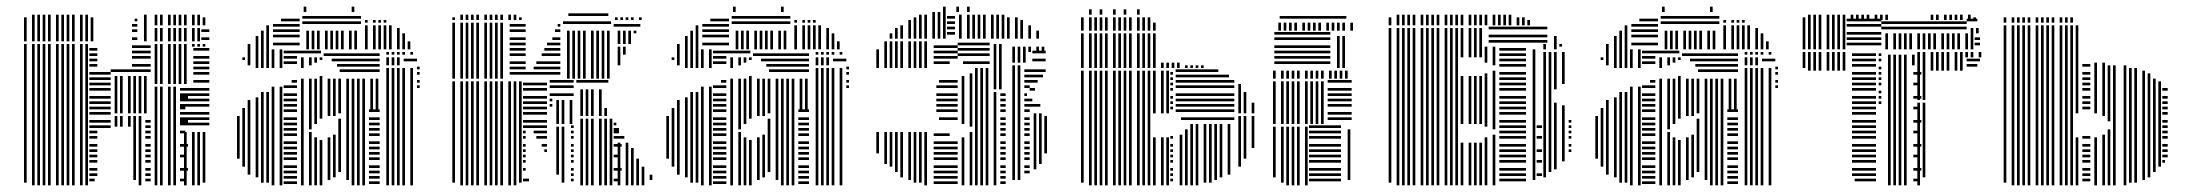

<svg xmlns="http://www.w3.org/2000/svg" viewBox="-20 -556 6587 576"><path d="M60 -8H52V-424H60ZM84 0H76V-424H84ZM100 0H92V-424H100ZM116 0H108V-424H116ZM132 0H124V-424H132ZM156 0H148V-424H156ZM172 0H164V-424H172ZM188 0H180V-424H188ZM204 0H196V-424H204ZM228 0H220V-424H228ZM244 0H236V-424H244ZM264 -12H248V-20H264ZM272 -28H248V-36H272ZM272 -44H248V-52H272ZM272 -68H248V-76H272ZM272 -84H248V-92H272ZM272 -100H248V-108H272ZM272 -116H248V-124H272ZM272 -140H248V-148H272ZM272 -156H248V-164H272ZM312 -172H248V-180H312ZM312 -188H248V-196H312ZM312 -212H248V-220H312ZM312 -228H248V-236H312ZM312 -244H248V-252H312ZM312 -260H248V-268H312ZM312 -284H248V-292H312ZM312 -300H248V-308H312ZM312 -316H248V-324H312ZM312 -332H248V-340H312ZM272 -356H248V-364H272ZM272 -372H248V-380H272ZM272 -388H248V-396H272ZM272 -404H248V-412H272ZM332 -176H324V-208H332ZM348 -176H340V-208H348ZM372 -176H364V-208H372ZM388 -16H380V-208H388ZM404 0H396V-208H404ZM432 -12H416V-20H432ZM432 -28H416V-36H432ZM432 -44H416V-52H432ZM432 -68H416V-76H432ZM432 -84H416V-92H432ZM432 -100H416V-108H432ZM432 -116H416V-124H432ZM432 -140H416V-148H432ZM432 -156H416V-164H432ZM432 -172H416V-180H432ZM432 -188H416V-196H432ZM332 -216H324V-328H332ZM348 -216H340V-328H348ZM372 -216H364V-328H372ZM388 -216H380V-328H388ZM404 -216H396V-328H404ZM420 -216H412V-328H420ZM432 -340H312V-348H432ZM432 -356H376V-364H432ZM432 -380H376V-388H432ZM432 -396H376V-404H432ZM432 -412H376V-420H432ZM452 0H444V-296H452ZM468 0H460V-296H468ZM492 0H484V-296H492ZM508 0H500V-296H508ZM536 -12H520V-20H536ZM544 -44H520V-52H544ZM536 -84H520V-92H536ZM544 -116H520V-124H544ZM536 -156H520V-164H536ZM544 -188H520V-196H544ZM536 -228H520V-236H536ZM544 -260H520V-268H544ZM540 0H532V-160H540ZM564 0H556V-160H564ZM580 0H572V-160H580ZM596 -8H588V-160H596ZM608 -180H520V-188H608ZM608 -196H520V-204H608ZM608 -212H520V-220H608ZM608 -236H520V-244H608ZM608 -252H520V-260H608ZM608 -268H520V-276H608ZM608 -284H520V-292H608ZM452 -304H444V-416H452ZM468 -304H460V-416H468ZM492 -304H484V-416H492ZM508 -304H500V-416H508ZM524 -304H516V-416H524ZM540 -304H532V-416H540ZM608 -308H560V-316H608ZM608 -332H560V-340H608ZM608 -348H560V-356H608ZM608 -364H560V-372H608ZM608 -380H560V-388H608ZM608 -404H560V-412H608ZM452 -416H444V-424H452ZM468 -416H460V-424H468ZM492 -416H484V-424H492ZM508 -416H500V-424H508ZM524 -416H516V-424H524ZM540 -416H532V-424H540ZM564 -416H556V-424H564ZM580 -416H572V-424H580ZM596 -416H588V-424H596ZM60 -432H52V-504H60ZM84 -432H76V-512H84ZM100 -432H92V-512H100ZM116 -432H108V-512H116ZM132 -432H124V-512H132ZM156 -432H148V-512H156ZM172 -432H164V-512H172ZM188 -432H180V-512H188ZM204 -432H196V-512H204ZM228 -432H220V-512H228ZM244 -432H236V-512H244ZM260 -432H252V-504H260ZM392 -436H376V-444H392ZM392 -460H376V-468H392ZM392 -476H376V-484H392ZM392 -492H384V-500H392ZM420 -432H412V-512H420ZM452 -432H444V-472H452ZM468 -432H460V-472H468ZM492 -432H484V-472H492ZM508 -432H500V-472H508ZM524 -432H516V-472H524ZM540 -432H532V-472H540ZM564 -432H556V-472H564ZM580 -432H572V-472H580ZM608 -436H584V-444H608ZM608 -460H584V-468H608ZM452 -480H444V-512H452ZM468 -480H460V-512H468ZM492 -480H484V-512H492ZM508 -480H500V-512H508ZM524 -480H516V-512H524ZM540 -480H532V-512H540ZM564 -480H556V-512H564ZM580 -480H572V-512H580ZM596 -480H588V-504H596Z M699 -80H691V-208H699ZM715 -56H707V-232H715ZM715 -376H707V-384H715ZM731 -32H723V-256H731ZM731 -360H723V-408H731ZM755 -24H747V-264H755ZM755 -352H747V-408H755ZM771 -8H763V-280H771ZM771 -352H763V-408H771ZM787 -8H779V-280H787ZM787 -352H779V-408H787ZM803 0H795V-296H803ZM803 -352H795V-408H803ZM827 0H819V-296H827ZM827 -352H819V-408H827ZM871 -4H831V-12H871ZM871 -20H831V-28H871ZM871 -36H831V-44H871ZM871 -52H831V-60H871ZM871 -76H831V-84H871ZM871 -92H831V-100H871ZM871 -108H831V-116H871ZM871 -124H831V-132H871ZM871 -148H831V-156H871ZM871 -164H831V-172H871ZM871 -180H831V-188H871ZM871 -196H831V-204H871ZM871 -220H831V-228H871ZM871 -236H831V-244H871ZM871 -252H831V-260H871ZM871 -268H831V-276H871ZM871 -292H831V-300H871ZM871 -308H855V-316H871ZM871 -364H831V-372H871ZM871 -380H831V-388H871ZM871 -396H831V-404H871ZM891 0H883V-320H891ZM891 -352H883V-384H891ZM915 0H907V-160H915ZM915 -168H907V-320H915ZM915 -360H907V-384H915ZM931 0H923V-144H931ZM931 -184H923V-320H931ZM931 -368H923V-384H931ZM947 0H939V-136H947ZM947 -200H939V-328H947ZM947 -376H939V-384H947ZM943 -396H871V-404H943ZM971 -16H963V-144H971ZM971 -208H963V-224H971ZM987 -24H979V-152H987ZM987 -208H979V-224H987ZM1003 -40H995V-200H1003ZM1003 -216H995V-224H1003ZM1027 -16H1019V-224H1027ZM1043 0H1035V-224H1043ZM1059 0H1051V-224H1059ZM1075 0H1067V-224H1075ZM1119 -4H1087V-12H1119ZM1119 -20H1087V-28H1119ZM1119 -36H1087V-44H1119ZM1119 -52H1087V-60H1119ZM1119 -76H1087V-84H1119ZM1119 -92H1087V-100H1119ZM1119 -108H1087V-116H1119ZM1119 -124H1087V-132H1119ZM1119 -148H1087V-156H1119ZM1119 -164H1087V-172H1119ZM1119 -180H1087V-188H1119ZM1119 -196H1087V-204H1119ZM1119 -220H1087V-228H1119ZM971 -224H963V-320H971ZM987 -224H979V-320H987ZM1003 -224H995V-320H1003ZM1027 -224H1019V-320H1027ZM1043 -224H1035V-320H1043ZM1059 -224H1051V-320H1059ZM1075 -224H1067V-320H1075ZM1099 -224H1091V-320H1099ZM1115 -224H1107V-320H1115ZM1119 -340H999V-348H1119ZM1119 -356H991V-364H1119ZM1119 -372H975V-380H1119ZM1119 -388H951V-396H1119ZM1147 0H1139V-352H1147ZM1163 0H1155V-352H1163ZM1179 0H1171V-352H1179ZM1195 0H1187V-352H1195ZM1219 0H1211V-352H1219ZM1239 -292H1231V-300H1239ZM1239 -308H1231V-316H1239ZM1239 -332H1231V-340H1239ZM1239 -348H1231V-356H1239ZM1147 -360H1139V-384H1147ZM1163 -360H1155V-384H1163ZM1179 -360H1171V-384H1179ZM1231 -372H1191V-380H1231ZM1147 -392H1139V-400H1147ZM1163 -392H1155V-400H1163ZM1179 -392H1171V-400H1179ZM1195 -392H1187V-400H1195ZM1219 -392H1211V-400H1219ZM731 -408H723V-424H731ZM755 -408H747V-448H755ZM771 -408H763V-464H771ZM787 -408H779V-480H787ZM879 -420H799V-428H879ZM879 -444H799V-452H879ZM879 -460H799V-468H879ZM879 -476H799V-484H879ZM879 -492H823V-500H879ZM907 -408H899V-464H907ZM923 -408H915V-464H923ZM939 -408H931V-464H939ZM963 -408H955V-464H963ZM979 -408H971V-464H979ZM995 -408H987V-464H995ZM1011 -408H1003V-464H1011ZM1035 -408H1027V-464H1035ZM1051 -408H1043V-464H1051ZM1063 -484H887V-492H1063ZM1063 -500H887V-508H1063ZM1083 -408H1075V-480H1083ZM1107 -408H1099V-480H1107ZM1123 -408H1115V-480H1123ZM1139 -408H1131V-480H1139ZM1155 -408H1147V-480H1155ZM1179 -408H1171V-472H1179ZM1195 -408H1187V-456H1195ZM1211 -408H1203V-432H1211ZM1083 -488H1075V-496H1083ZM1107 -488H1099V-496H1107ZM1123 -488H1115V-496H1123ZM1139 -488H1131V-496H1139ZM899 -520H891V-536H899ZM1043 -520H1035V-536H1043Z M1345 -8H1337V-312H1345ZM1369 0H1361V-312H1369ZM1385 0H1377V-312H1385ZM1401 0H1393V-312H1401ZM1417 0H1409V-312H1417ZM1441 0H1433V-312H1441ZM1457 0H1449V-312H1457ZM1473 0H1465V-312H1473ZM1489 0H1481V-312H1489ZM1513 0H1505V-312H1513ZM1529 0H1521V-312H1529ZM1545 -8H1537V-312H1545ZM1567 -12H1549V-20H1567ZM1557 -44H1549V-52H1557ZM1557 -68H1549V-76H1557ZM1557 -84H1549V-92H1557ZM1557 -100H1549V-108H1557ZM1621 -100H1613V-108H1621ZM1557 -116H1549V-124H1557ZM1621 -116H1605V-124H1621ZM1557 -140H1549V-148H1557ZM1621 -140H1589V-148H1621ZM1557 -156H1549V-164H1557ZM1621 -156H1581V-164H1621ZM1621 -172H1549V-180H1621ZM1621 -188H1549V-196H1621ZM1621 -212H1549V-220H1621ZM1621 -228H1549V-236H1621ZM1621 -244H1549V-252H1621ZM1621 -260H1549V-268H1621ZM1621 -284H1549V-292H1621ZM1621 -300H1549V-308H1621ZM1637 -236H1629V-244H1637ZM1637 -252H1629V-260H1637ZM1637 -268H1629V-276H1637ZM1637 -292H1629V-300H1637ZM1637 -308H1629V-316H1637ZM1657 -32H1649V-176H1657ZM1673 -8H1665V-176H1673ZM1701 -12H1693V-20H1701ZM1701 -28H1693V-36H1701ZM1701 -44H1693V-52H1701ZM1701 -68H1693V-76H1701ZM1701 -84H1693V-92H1701ZM1701 -100H1693V-108H1701ZM1701 -116H1693V-124H1701ZM1701 -140H1693V-148H1701ZM1701 -156H1693V-164H1701ZM1701 -172H1693V-180H1701ZM1657 -184H1649V-256H1657ZM1673 -184H1665V-256H1673ZM1697 -184H1689V-256H1697ZM1701 -268H1637V-276H1701ZM1701 -292H1637V-300H1701ZM1701 -308H1637V-316H1701ZM1729 0H1721V-200H1729ZM1745 0H1737V-200H1745ZM1761 0H1753V-200H1761ZM1785 0H1777V-200H1785ZM1801 0H1793V-200H1801ZM1817 0H1809V-200H1817ZM1837 -12H1821V-20H1837ZM1845 -44H1821V-52H1845ZM1837 -84H1821V-92H1837ZM1845 -116H1821V-124H1845ZM1837 -156H1821V-164H1837ZM1841 0H1833V-128H1841ZM1865 0H1857V-128H1865ZM1881 0H1873V-112H1881ZM1897 0H1889V-80H1897ZM1913 0H1905V-56H1913ZM1937 -16H1929V-32H1937ZM1853 -140H1821V-148H1853ZM1837 -164H1821V-172H1837ZM1829 -180H1821V-188H1829ZM1729 -208H1721V-264H1729ZM1745 -208H1737V-264H1745ZM1761 -208H1753V-264H1761ZM1785 -208H1777V-264H1785ZM1801 -208H1793V-232H1801ZM1729 -264H1721V-288H1729ZM1745 -264H1737V-288H1745ZM1761 -264H1753V-288H1761ZM1785 -264H1777V-288H1785ZM1805 -308H1709V-316H1805ZM1345 -320H1337V-488H1345ZM1369 -320H1361V-488H1369ZM1385 -320H1377V-488H1385ZM1401 -320H1393V-488H1401ZM1417 -320H1409V-488H1417ZM1441 -320H1433V-488H1441ZM1457 -320H1449V-488H1457ZM1473 -320H1465V-488H1473ZM1489 -320H1481V-488H1489ZM1661 -332H1509V-340H1661ZM1557 -348H1509V-356H1557ZM1661 -348H1581V-356H1661ZM1557 -364H1509V-372H1557ZM1661 -364H1589V-372H1661ZM1557 -388H1509V-396H1557ZM1661 -388H1605V-396H1661ZM1557 -404H1509V-412H1557ZM1661 -404H1613V-412H1661ZM1557 -420H1509V-428H1557ZM1661 -420H1621V-428H1661ZM1557 -436H1509V-444H1557ZM1661 -436H1637V-444H1661ZM1557 -460H1509V-468H1557ZM1661 -460H1645V-468H1661ZM1557 -476H1509V-484H1557ZM1661 -476H1653V-484H1661ZM1689 -320H1681V-464H1689ZM1705 -320H1697V-464H1705ZM1721 -320H1713V-464H1721ZM1737 -320H1729V-464H1737ZM1761 -320H1753V-464H1761ZM1777 -320H1769V-464H1777ZM1793 -320H1785V-464H1793ZM1809 -320H1801V-464H1809ZM1813 -484H1669V-492H1813ZM1841 -360H1833V-416H1841ZM1857 -392H1849V-416H1857ZM1841 -424H1833V-464H1841ZM1857 -424H1849V-464H1857ZM1873 -424H1865V-464H1873ZM1889 -456H1881V-464H1889ZM1901 -476H1821V-484H1901ZM1345 -496H1337V-504H1345ZM1369 -496H1361V-512H1369ZM1385 -496H1377V-512H1385ZM1401 -496H1393V-512H1401ZM1417 -496H1409V-512H1417ZM1441 -496H1433V-512H1441ZM1457 -496H1449V-512H1457ZM1473 -496H1465V-512H1473ZM1489 -496H1481V-512H1489ZM1513 -496H1505V-512H1513ZM1529 -496H1521V-512H1529ZM1545 -496H1537V-504H1545ZM1805 -508H1685V-516H1805ZM1833 -496H1825V-504H1833ZM1849 -496H1841V-504H1849ZM1865 -496H1857V-504H1865ZM1881 -496H1873V-504H1881ZM1905 -496H1897V-504H1905Z M1987 -80H1979V-208H1987ZM2003 -56H1995V-232H2003ZM2003 -376H1995V-384H2003ZM2019 -32H2011V-256H2019ZM2019 -360H2011V-408H2019ZM2043 -24H2035V-264H2043ZM2043 -352H2035V-408H2043ZM2059 -8H2051V-280H2059ZM2059 -352H2051V-408H2059ZM2075 -8H2067V-280H2075ZM2075 -352H2067V-408H2075ZM2091 0H2083V-296H2091ZM2091 -352H2083V-408H2091ZM2115 0H2107V-296H2115ZM2115 -352H2107V-408H2115ZM2159 -4H2119V-12H2159ZM2159 -20H2119V-28H2159ZM2159 -36H2119V-44H2159ZM2159 -52H2119V-60H2159ZM2159 -76H2119V-84H2159ZM2159 -92H2119V-100H2159ZM2159 -108H2119V-116H2159ZM2159 -124H2119V-132H2159ZM2159 -148H2119V-156H2159ZM2159 -164H2119V-172H2159ZM2159 -180H2119V-188H2159ZM2159 -196H2119V-204H2159ZM2159 -220H2119V-228H2159ZM2159 -236H2119V-244H2159ZM2159 -252H2119V-260H2159ZM2159 -268H2119V-276H2159ZM2159 -292H2119V-300H2159ZM2159 -308H2143V-316H2159ZM2159 -364H2119V-372H2159ZM2159 -380H2119V-388H2159ZM2159 -396H2119V-404H2159ZM2179 0H2171V-320H2179ZM2179 -352H2171V-384H2179ZM2203 0H2195V-160H2203ZM2203 -168H2195V-320H2203ZM2203 -360H2195V-384H2203ZM2219 0H2211V-144H2219ZM2219 -184H2211V-320H2219ZM2219 -368H2211V-384H2219ZM2235 0H2227V-136H2235ZM2235 -200H2227V-328H2235ZM2235 -376H2227V-384H2235ZM2231 -396H2159V-404H2231ZM2259 -16H2251V-144H2259ZM2259 -208H2251V-224H2259ZM2275 -24H2267V-152H2275ZM2275 -208H2267V-224H2275ZM2291 -40H2283V-200H2291ZM2291 -216H2283V-224H2291ZM2315 -16H2307V-224H2315ZM2331 0H2323V-224H2331ZM2347 0H2339V-224H2347ZM2363 0H2355V-224H2363ZM2407 -4H2375V-12H2407ZM2407 -20H2375V-28H2407ZM2407 -36H2375V-44H2407ZM2407 -52H2375V-60H2407ZM2407 -76H2375V-84H2407ZM2407 -92H2375V-100H2407ZM2407 -108H2375V-116H2407ZM2407 -124H2375V-132H2407ZM2407 -148H2375V-156H2407ZM2407 -164H2375V-172H2407ZM2407 -180H2375V-188H2407ZM2407 -196H2375V-204H2407ZM2407 -220H2375V-228H2407ZM2259 -224H2251V-320H2259ZM2275 -224H2267V-320H2275ZM2291 -224H2283V-320H2291ZM2315 -224H2307V-320H2315ZM2331 -224H2323V-320H2331ZM2347 -224H2339V-320H2347ZM2363 -224H2355V-320H2363ZM2387 -224H2379V-320H2387ZM2403 -224H2395V-320H2403ZM2407 -340H2287V-348H2407ZM2407 -356H2279V-364H2407ZM2407 -372H2263V-380H2407ZM2407 -388H2239V-396H2407ZM2435 0H2427V-352H2435ZM2451 0H2443V-352H2451ZM2467 0H2459V-352H2467ZM2483 0H2475V-352H2483ZM2507 0H2499V-352H2507ZM2527 -292H2519V-300H2527ZM2527 -308H2519V-316H2527ZM2527 -332H2519V-340H2527ZM2527 -348H2519V-356H2527ZM2435 -360H2427V-384H2435ZM2451 -360H2443V-384H2451ZM2467 -360H2459V-384H2467ZM2519 -372H2479V-380H2519ZM2435 -392H2427V-400H2435ZM2451 -392H2443V-400H2451ZM2467 -392H2459V-400H2467ZM2483 -392H2475V-400H2483ZM2507 -392H2499V-400H2507ZM2019 -408H2011V-424H2019ZM2043 -408H2035V-448H2043ZM2059 -408H2051V-464H2059ZM2075 -408H2067V-480H2075ZM2167 -420H2087V-428H2167ZM2167 -444H2087V-452H2167ZM2167 -460H2087V-468H2167ZM2167 -476H2087V-484H2167ZM2167 -492H2111V-500H2167ZM2195 -408H2187V-464H2195ZM2211 -408H2203V-464H2211ZM2227 -408H2219V-464H2227ZM2251 -408H2243V-464H2251ZM2267 -408H2259V-464H2267ZM2283 -408H2275V-464H2283ZM2299 -408H2291V-464H2299ZM2323 -408H2315V-464H2323ZM2339 -408H2331V-464H2339ZM2351 -484H2175V-492H2351ZM2351 -500H2175V-508H2351ZM2371 -408H2363V-480H2371ZM2395 -408H2387V-480H2395ZM2411 -408H2403V-480H2411ZM2427 -408H2419V-480H2427ZM2443 -408H2435V-480H2443ZM2467 -408H2459V-472H2467ZM2483 -408H2475V-456H2483ZM2499 -408H2491V-432H2499ZM2371 -488H2363V-496H2371ZM2395 -488H2387V-496H2395ZM2411 -488H2403V-496H2411ZM2427 -488H2419V-496H2427ZM2187 -520H2179V-536H2187ZM2331 -520H2323V-536H2331Z M2617 -96H2609V-160H2617ZM2617 -352H2609V-408H2617ZM2641 -64H2633V-160H2641ZM2641 -352H2633V-432H2641ZM2657 -56H2649V-160H2657ZM2657 -352H2649V-432H2657ZM2673 -40H2665V-160H2673ZM2673 -352H2665V-432H2673ZM2689 -24H2681V-160H2689ZM2689 -352H2681V-432H2689ZM2713 -16H2705V-160H2713ZM2713 -352H2705V-432H2713ZM2729 -8H2721V-160H2729ZM2729 -352H2721V-432H2729ZM2745 -8H2737V-160H2745ZM2745 -352H2737V-432H2745ZM2761 0H2753V-160H2761ZM2761 -352H2753V-432H2761ZM2853 -4H2781V-12H2853ZM2853 -20H2781V-28H2853ZM2853 -36H2781V-44H2853ZM2853 -52H2781V-60H2853ZM2853 -76H2781V-84H2853ZM2853 -92H2781V-100H2853ZM2853 -108H2781V-116H2853ZM2853 -124H2781V-132H2853ZM2829 -148H2781V-156H2829ZM2853 -196H2797V-204H2853ZM2853 -220H2789V-228H2853ZM2853 -236H2789V-244H2853ZM2853 -252H2789V-260H2853ZM2853 -268H2789V-276H2853ZM2853 -292H2789V-300H2853ZM2853 -308H2797V-316H2853ZM2829 -364H2781V-372H2829ZM2853 -380H2781V-388H2853ZM2853 -396H2781V-404H2853ZM2853 -412H2781V-420H2853ZM2873 0H2865V-144H2873ZM2873 -184H2865V-328H2873ZM2897 0H2889V-160H2897ZM2897 -176H2889V-336H2897ZM2913 0H2905V-352H2913ZM2929 0H2921V-352H2929ZM2945 0H2937V-352H2945ZM2949 -364H2869V-372H2949ZM2949 -388H2853V-396H2949ZM2949 -404H2853V-412H2949ZM2949 -420H2853V-428H2949ZM2969 0H2961V-280H2969ZM2997 -4H2981V-12H2997ZM2997 -20H2981V-28H2997ZM2997 -36H2981V-44H2997ZM2997 -52H2981V-60H2997ZM2997 -76H2981V-84H2997ZM2997 -92H2981V-100H2997ZM2997 -108H2981V-116H2997ZM2997 -124H2981V-132H2997ZM2997 -148H2981V-156H2997ZM2997 -164H2981V-172H2997ZM2997 -180H2981V-188H2997ZM2997 -196H2981V-204H2997ZM2997 -220H2981V-228H2997ZM2997 -236H2981V-244H2997ZM2997 -252H2981V-260H2997ZM2997 -268H2981V-276H2997ZM2969 -288H2961V-424H2969ZM2985 -288H2977V-424H2985ZM3025 -16H3017V-360H3025ZM3041 -16H3033V-360H3041ZM3069 -36H3053V-44H3069ZM3069 -52H3053V-60H3069ZM3069 -76H3053V-84H3069ZM3069 -92H3053V-100H3069ZM3069 -108H3053V-116H3069ZM3069 -124H3053V-132H3069ZM3069 -148H3053V-156H3069ZM3069 -164H3053V-172H3069ZM3069 -180H3053V-188H3069ZM3069 -196H3053V-204H3069ZM3069 -220H3053V-228H3069ZM3069 -236H3053V-244H3069ZM3069 -252H3053V-260H3069ZM3061 -268H3053V-276H3061ZM3069 -292H3053V-300H3069ZM3069 -308H3053V-316H3069ZM3069 -324H3053V-332H3069ZM3069 -340H3053V-348H3069ZM3089 -48H3081V-216H3089ZM3105 -64H3097V-216H3105ZM3121 -96H3113V-208H3121ZM3101 -236H3069V-244H3101ZM3077 -252H3069V-260H3077ZM3085 -284H3069V-292H3085ZM3093 -308H3069V-316H3093ZM3109 -324H3069V-332H3109ZM3117 -340H3069V-348H3117ZM3025 -368H3017V-400H3025ZM3041 -368H3033V-400H3041ZM3057 -368H3049V-400H3057ZM3117 -372H3077V-380H3117ZM3117 -396H3077V-404H3117ZM3025 -400H3017V-416H3025ZM3041 -400H3033V-416H3041ZM3057 -400H3049V-416H3057ZM3073 -400H3065V-416H3073ZM3097 -400H3089V-416H3097ZM3113 -400H3105V-416H3113ZM2657 -440H2649V-456H2657ZM2673 -440H2665V-472H2673ZM2689 -440H2681V-480H2689ZM2713 -440H2705V-496H2713ZM2729 -440H2721V-504H2729ZM2745 -440H2737V-512H2745ZM2761 -440H2753V-512H2761ZM2785 -440H2777V-520H2785ZM2801 -440H2793V-520H2801ZM2817 -440H2809V-520H2817ZM2845 -452H2821V-460H2845ZM2845 -468H2821V-476H2845ZM2845 -484H2821V-492H2845ZM2845 -500H2821V-508H2845ZM2865 -440H2857V-512H2865ZM2889 -440H2881V-512H2889ZM2905 -440H2897V-512H2905ZM2921 -440H2913V-512H2921ZM2937 -440H2929V-512H2937ZM2961 -440H2953V-512H2961ZM2977 -440H2969V-512H2977ZM2993 -440H2985V-512H2993ZM3009 -440H3001V-504H3009ZM3033 -440H3025V-504H3033ZM3049 -440H3041V-496H3049ZM3073 -440H3065V-480H3073ZM3097 -440H3089V-464H3097ZM2817 -520H2809V-536H2817ZM2857 -520H2849V-536H2857ZM2889 -520H2881V-536H2889Z M3231 -8H3223V-344H3231ZM3255 0H3247V-344H3255ZM3271 0H3263V-344H3271ZM3287 0H3279V-344H3287ZM3303 0H3295V-344H3303ZM3327 0H3319V-344H3327ZM3343 0H3335V-344H3343ZM3359 0H3351V-344H3359ZM3375 0H3367V-344H3375ZM3399 0H3391V-344H3399ZM3415 0H3407V-344H3415ZM3431 0H3423V-344H3431ZM3447 0H3439V-144H3447ZM3447 -216H3439V-344H3447ZM3471 0H3463V-144H3471ZM3471 -216H3463V-344H3471ZM3487 0H3479V-144H3487ZM3487 -216H3479V-344H3487ZM3499 -12H3491V-20H3499ZM3499 -28H3491V-36H3499ZM3499 -44H3491V-52H3499ZM3499 -68H3491V-76H3499ZM3499 -84H3491V-92H3499ZM3499 -100H3491V-108H3499ZM3499 -116H3491V-124H3499ZM3499 -140H3491V-148H3499ZM3499 -228H3491V-236H3499ZM3499 -244H3491V-252H3499ZM3499 -260H3491V-268H3499ZM3499 -284H3491V-292H3499ZM3499 -300H3491V-308H3499ZM3499 -316H3491V-324H3499ZM3499 -332H3491V-340H3499ZM3527 0H3519V-152H3527ZM3543 0H3535V-168H3543ZM3559 0H3551V-184H3559ZM3575 0H3567V-184H3575ZM3599 -8H3591V-184H3599ZM3615 -8H3607V-184H3615ZM3631 -16H3623V-184H3631ZM3647 -24H3639V-184H3647ZM3671 -32H3663V-184H3671ZM3683 -196H3523V-204H3683ZM3683 -220H3507V-228H3683ZM3683 -236H3507V-244H3683ZM3683 -252H3507V-260H3683ZM3683 -268H3507V-276H3683ZM3683 -292H3507V-300H3683ZM3683 -308H3507V-316H3683ZM3667 -324H3507V-332H3667ZM3635 -340H3507V-348H3635ZM3703 -56H3695V-208H3703ZM3719 -80H3711V-208H3719ZM3743 -112H3735V-208H3743ZM3703 -216H3695V-304H3703ZM3719 -216H3711V-280H3719ZM3743 -216H3735V-248H3743ZM3807 -24H3799V-176H3807ZM3831 -8H3823V-176H3831ZM3847 0H3839V-176H3847ZM3863 0H3855V-176H3863ZM3879 0H3871V-176H3879ZM3903 0H3895V-176H3903ZM4003 -12H3907V-20H4003ZM4003 -28H3907V-36H4003ZM4003 -44H3907V-52H4003ZM4003 -68H3907V-76H4003ZM4003 -84H3907V-92H4003ZM4003 -100H3907V-108H4003ZM4003 -116H3907V-124H4003ZM4003 -140H3907V-148H4003ZM4003 -156H3907V-164H4003ZM4003 -172H3907V-180H4003ZM4031 -16H4023V-168H4031ZM3807 -184H3799V-312H3807ZM3831 -184H3823V-312H3831ZM3847 -184H3839V-312H3847ZM3863 -184H3855V-312H3863ZM3879 -184H3871V-312H3879ZM3903 -184H3895V-312H3903ZM3919 -184H3911V-312H3919ZM3935 -184H3927V-312H3935ZM3951 -184H3943V-312H3951ZM4035 -196H3963V-204H4035ZM4035 -212H3963V-220H4035ZM4035 -236H3963V-244H4035ZM4035 -252H3963V-260H4035ZM4035 -268H3963V-276H4035ZM4035 -284H3963V-292H4035ZM4035 -308H3963V-316H4035ZM3807 -320H3799V-344H3807ZM3831 -320H3823V-344H3831ZM3847 -320H3839V-344H3847ZM3863 -320H3855V-344H3863ZM3879 -320H3871V-344H3879ZM3903 -320H3895V-344H3903ZM3919 -320H3911V-344H3919ZM3935 -320H3927V-344H3935ZM3951 -320H3943V-344H3951ZM3975 -320H3967V-344H3975ZM3991 -320H3983V-344H3991ZM4007 -320H3999V-344H4007ZM4023 -320H4015V-344H4023ZM3231 -352H3223V-456H3231ZM3255 -352H3247V-456H3255ZM3271 -352H3263V-456H3271ZM3287 -352H3279V-456H3287ZM3303 -352H3295V-456H3303ZM3327 -352H3319V-456H3327ZM3343 -352H3335V-456H3343ZM3359 -352H3351V-456H3359ZM3375 -352H3367V-456H3375ZM3399 -352H3391V-456H3399ZM3415 -352H3407V-456H3415ZM3431 -352H3423V-456H3431ZM3447 -352H3439V-456H3447ZM3471 -352H3463V-368H3471ZM3487 -352H3479V-368H3487ZM3503 -352H3495V-368H3503ZM3519 -352H3511V-368H3519ZM3543 -352H3535V-360H3543ZM3559 -352H3551V-360H3559ZM3575 -352H3567V-360H3575ZM3591 -352H3583V-360H3591ZM3971 -364H3803V-372H3971ZM3971 -380H3803V-388H3971ZM3971 -396H3803V-404H3971ZM3971 -412H3803V-420H3971ZM3971 -436H3803V-444H3971ZM3971 -452H3803V-460H3971ZM3999 -352H3991V-448H3999ZM4015 -352H4007V-448H4015ZM3231 -464H3223V-504H3231ZM3255 -464H3247V-504H3255ZM3271 -464H3263V-504H3271ZM3287 -464H3279V-504H3287ZM3303 -464H3295V-504H3303ZM3327 -464H3319V-504H3327ZM3343 -464H3335V-504H3343ZM3359 -464H3351V-504H3359ZM3375 -464H3367V-504H3375ZM3399 -464H3391V-504H3399ZM3415 -464H3407V-504H3415ZM3431 -464H3423V-504H3431ZM3447 -464H3439V-488H3447ZM3823 -464H3815V-488H3823ZM3839 -464H3831V-488H3839ZM3855 -464H3847V-488H3855ZM3871 -464H3863V-488H3871ZM3895 -464H3887V-488H3895ZM3911 -464H3903V-488H3911ZM3927 -464H3919V-488H3927ZM3943 -464H3935V-488H3943ZM3967 -464H3959V-488H3967ZM3983 -464H3975V-488H3983ZM3999 -464H3991V-488H3999ZM4015 -464H4007V-488H4015ZM4039 -464H4031V-488H4039ZM4019 -500H3819V-508H4019ZM3255 -512H3247V-528H3255ZM3287 -512H3279V-528H3287ZM3327 -512H3319V-528H3327ZM3359 -512H3351V-528H3359ZM3399 -512H3391V-528H3399Z M4154 -8H4146V-416H4154ZM4178 0H4170V-416H4178ZM4194 0H4186V-416H4194ZM4210 0H4202V-416H4210ZM4226 0H4218V-416H4226ZM4250 0H4242V-416H4250ZM4266 0H4258V-416H4266ZM4282 0H4274V-416H4282ZM4298 0H4290V-416H4298ZM4322 0H4314V-416H4322ZM4338 0H4330V-416H4338ZM4354 0H4346V-416H4354ZM4370 0H4362V-128H4370ZM4370 -184H4362V-328H4370ZM4370 -384H4362V-416H4370ZM4394 0H4386V-128H4394ZM4394 -184H4386V-328H4394ZM4394 -384H4386V-416H4394ZM4410 0H4402V-128H4410ZM4410 -184H4402V-328H4410ZM4410 -384H4402V-416H4410ZM4426 0H4418V-128H4426ZM4426 -184H4418V-328H4426ZM4426 -384H4418V-416H4426ZM4442 0H4434V-144H4442ZM4442 -176H4434V-336H4442ZM4442 -368H4434V-416H4442ZM4466 0H4458V-152H4466ZM4466 -168H4458V-344H4466ZM4466 -360H4458V-416H4466ZM4558 -12H4478V-20H4558ZM4558 -28H4478V-36H4558ZM4558 -44H4478V-52H4558ZM4558 -68H4478V-76H4558ZM4558 -84H4478V-92H4558ZM4558 -100H4478V-108H4558ZM4558 -116H4478V-124H4558ZM4558 -140H4478V-148H4558ZM4558 -156H4478V-164H4558ZM4558 -172H4478V-180H4558ZM4558 -188H4478V-196H4558ZM4558 -212H4478V-220H4558ZM4558 -228H4478V-236H4558ZM4558 -244H4478V-252H4558ZM4558 -260H4478V-268H4558ZM4558 -284H4478V-292H4558ZM4558 -300H4478V-308H4558ZM4558 -316H4478V-324H4558ZM4558 -332H4478V-340H4558ZM4558 -356H4478V-364H4558ZM4558 -372H4478V-380H4558ZM4558 -388H4478V-396H4558ZM4558 -404H4478V-412H4558ZM4586 -16H4578V-408H4586ZM4606 -28H4590V-36H4606ZM4606 -68H4590V-76H4606ZM4606 -100H4590V-108H4606ZM4606 -140H4590V-148H4606ZM4606 -172H4590V-180H4606ZM4618 -24H4610V-392H4618ZM4634 -40H4626V-392H4634ZM4650 -48H4642V-248H4650ZM4650 -288H4642V-392H4650ZM4674 -72H4666V-240H4674ZM4674 -304H4666V-392H4674ZM4694 -100H4686V-108H4694ZM4694 -116H4686V-124H4694ZM4694 -140H4686V-148H4694ZM4694 -156H4686V-164H4694ZM4694 -172H4686V-180H4694ZM4694 -188H4686V-196H4694ZM4618 -392H4610V-400H4618ZM4634 -392H4626V-400H4634ZM4650 -392H4642V-400H4650ZM4674 -392H4666V-400H4674ZM4618 -408H4610V-424H4618ZM4650 -408H4642V-432H4650ZM4154 -416H4146V-472H4154ZM4178 -416H4170V-472H4178ZM4194 -416H4186V-472H4194ZM4210 -416H4202V-472H4210ZM4226 -416H4218V-472H4226ZM4250 -416H4242V-472H4250ZM4266 -416H4258V-472H4266ZM4282 -416H4274V-472H4282ZM4298 -416H4290V-472H4298ZM4322 -416H4314V-472H4322ZM4338 -416H4330V-472H4338ZM4354 -416H4346V-472H4354ZM4370 -416H4362V-472H4370ZM4394 -416H4386V-472H4394ZM4410 -416H4402V-472H4410ZM4426 -416H4418V-472H4426ZM4622 -428H4446V-436H4622ZM4622 -444H4446V-452H4622ZM4622 -468H4446V-476H4622ZM4650 -416H4642V-448H4650ZM4666 -416H4658V-424H4666ZM4154 -480H4146V-504H4154ZM4178 -480H4170V-512H4178ZM4194 -480H4186V-512H4194ZM4210 -480H4202V-512H4210ZM4226 -480H4218V-512H4226ZM4250 -480H4242V-512H4250ZM4266 -480H4258V-512H4266ZM4282 -480H4274V-512H4282ZM4298 -480H4290V-512H4298ZM4322 -480H4314V-512H4322ZM4338 -480H4330V-512H4338ZM4354 -480H4346V-512H4354ZM4370 -480H4362V-512H4370ZM4394 -480H4386V-512H4394ZM4410 -480H4402V-512H4410ZM4426 -480H4418V-512H4426ZM4442 -480H4434V-512H4442ZM4466 -480H4458V-512H4466ZM4482 -480H4474V-512H4482ZM4498 -480H4490V-512H4498ZM4514 -480H4506V-512H4514ZM4538 -480H4530V-504H4538ZM4554 -480H4546V-504H4554ZM4570 -480H4562V-496H4570Z M4774 -80H4766V-208H4774ZM4790 -56H4782V-232H4790ZM4790 -376H4782V-384H4790ZM4806 -32H4798V-256H4806ZM4806 -360H4798V-408H4806ZM4830 -24H4822V-264H4830ZM4830 -352H4822V-408H4830ZM4846 -8H4838V-280H4846ZM4846 -352H4838V-408H4846ZM4862 -8H4854V-280H4862ZM4862 -352H4854V-408H4862ZM4878 0H4870V-296H4878ZM4878 -352H4870V-408H4878ZM4902 0H4894V-296H4902ZM4902 -352H4894V-408H4902ZM4946 -4H4906V-12H4946ZM4946 -20H4906V-28H4946ZM4946 -36H4906V-44H4946ZM4946 -52H4906V-60H4946ZM4946 -76H4906V-84H4946ZM4946 -92H4906V-100H4946ZM4946 -108H4906V-116H4946ZM4946 -124H4906V-132H4946ZM4946 -148H4906V-156H4946ZM4946 -164H4906V-172H4946ZM4946 -180H4906V-188H4946ZM4946 -196H4906V-204H4946ZM4946 -220H4906V-228H4946ZM4946 -236H4906V-244H4946ZM4946 -252H4906V-260H4946ZM4946 -268H4906V-276H4946ZM4946 -292H4906V-300H4946ZM4946 -308H4930V-316H4946ZM4946 -364H4906V-372H4946ZM4946 -380H4906V-388H4946ZM4946 -396H4906V-404H4946ZM4966 0H4958V-320H4966ZM4966 -352H4958V-384H4966ZM4990 0H4982V-160H4990ZM4990 -168H4982V-320H4990ZM4990 -360H4982V-384H4990ZM5006 0H4998V-144H5006ZM5006 -184H4998V-320H5006ZM5006 -368H4998V-384H5006ZM5022 0H5014V-136H5022ZM5022 -200H5014V-328H5022ZM5022 -376H5014V-384H5022ZM5018 -396H4946V-404H5018ZM5046 -16H5038V-144H5046ZM5046 -208H5038V-224H5046ZM5062 -24H5054V-152H5062ZM5062 -208H5054V-224H5062ZM5078 -40H5070V-200H5078ZM5078 -216H5070V-224H5078ZM5102 -16H5094V-224H5102ZM5118 0H5110V-224H5118ZM5134 0H5126V-224H5134ZM5150 0H5142V-224H5150ZM5194 -4H5162V-12H5194ZM5194 -20H5162V-28H5194ZM5194 -36H5162V-44H5194ZM5194 -52H5162V-60H5194ZM5194 -76H5162V-84H5194ZM5194 -92H5162V-100H5194ZM5194 -108H5162V-116H5194ZM5194 -124H5162V-132H5194ZM5194 -148H5162V-156H5194ZM5194 -164H5162V-172H5194ZM5194 -180H5162V-188H5194ZM5194 -196H5162V-204H5194ZM5194 -220H5162V-228H5194ZM5046 -224H5038V-320H5046ZM5062 -224H5054V-320H5062ZM5078 -224H5070V-320H5078ZM5102 -224H5094V-320H5102ZM5118 -224H5110V-320H5118ZM5134 -224H5126V-320H5134ZM5150 -224H5142V-320H5150ZM5174 -224H5166V-320H5174ZM5190 -224H5182V-320H5190ZM5194 -340H5074V-348H5194ZM5194 -356H5066V-364H5194ZM5194 -372H5050V-380H5194ZM5194 -388H5026V-396H5194ZM5222 0H5214V-352H5222ZM5238 0H5230V-352H5238ZM5254 0H5246V-352H5254ZM5270 0H5262V-352H5270ZM5294 0H5286V-352H5294ZM5314 -292H5306V-300H5314ZM5314 -308H5306V-316H5314ZM5314 -332H5306V-340H5314ZM5314 -348H5306V-356H5314ZM5222 -360H5214V-384H5222ZM5238 -360H5230V-384H5238ZM5254 -360H5246V-384H5254ZM5306 -372H5266V-380H5306ZM5222 -392H5214V-400H5222ZM5238 -392H5230V-400H5238ZM5254 -392H5246V-400H5254ZM5270 -392H5262V-400H5270ZM5294 -392H5286V-400H5294ZM4806 -408H4798V-424H4806ZM4830 -408H4822V-448H4830ZM4846 -408H4838V-464H4846ZM4862 -408H4854V-480H4862ZM4954 -420H4874V-428H4954ZM4954 -444H4874V-452H4954ZM4954 -460H4874V-468H4954ZM4954 -476H4874V-484H4954ZM4954 -492H4898V-500H4954ZM4982 -408H4974V-464H4982ZM4998 -408H4990V-464H4998ZM5014 -408H5006V-464H5014ZM5038 -408H5030V-464H5038ZM5054 -408H5046V-464H5054ZM5070 -408H5062V-464H5070ZM5086 -408H5078V-464H5086ZM5110 -408H5102V-464H5110ZM5126 -408H5118V-464H5126ZM5138 -484H4962V-492H5138ZM5138 -500H4962V-508H5138ZM5158 -408H5150V-480H5158ZM5182 -408H5174V-480H5182ZM5198 -408H5190V-480H5198ZM5214 -408H5206V-480H5214ZM5230 -408H5222V-480H5230ZM5254 -408H5246V-472H5254ZM5270 -408H5262V-456H5270ZM5286 -408H5278V-432H5286ZM5158 -488H5150V-496H5158ZM5182 -488H5174V-496H5182ZM5198 -488H5190V-496H5198ZM5214 -488H5206V-496H5214ZM4974 -520H4966V-536H4974ZM5118 -520H5110V-536H5118Z M5396 -352H5388V-400H5396ZM5412 -344H5404V-400H5412ZM5428 -344H5420V-400H5428ZM5444 -344H5436V-400H5444ZM5468 -344H5460V-400H5468ZM5484 -344H5476V-400H5484ZM5500 -344H5492V-400H5500ZM5516 -344H5508V-400H5516ZM5608 -12H5544V-20H5608ZM5608 -28H5536V-36H5608ZM5608 -44H5536V-52H5608ZM5608 -68H5536V-76H5608ZM5608 -84H5536V-92H5608ZM5608 -100H5536V-108H5608ZM5608 -116H5536V-124H5608ZM5608 -140H5536V-148H5608ZM5608 -156H5536V-164H5608ZM5608 -172H5536V-180H5608ZM5608 -188H5536V-196H5608ZM5608 -212H5536V-220H5608ZM5608 -228H5536V-236H5608ZM5608 -244H5536V-252H5608ZM5608 -260H5536V-268H5608ZM5608 -284H5536V-292H5608ZM5608 -300H5536V-308H5608ZM5608 -316H5536V-324H5608ZM5608 -332H5536V-340H5608ZM5608 -356H5536V-364H5608ZM5608 -372H5536V-380H5608ZM5608 -388H5536V-396H5608ZM5624 -244H5616V-252H5624ZM5624 -260H5616V-268H5624ZM5624 -276H5616V-284H5624ZM5624 -300H5616V-308H5624ZM5624 -316H5616V-324H5624ZM5624 -332H5616V-340H5624ZM5624 -348H5616V-356H5624ZM5624 -372H5616V-380H5624ZM5624 -388H5616V-396H5624ZM5652 0H5644V-360H5652ZM5668 0H5660V-360H5668ZM5684 0H5676V-360H5684ZM5700 0H5692V-360H5700ZM5736 -12H5720V-20H5736ZM5744 -44H5720V-52H5744ZM5736 -84H5720V-92H5736ZM5744 -116H5720V-124H5744ZM5736 -156H5720V-164H5736ZM5744 -188H5720V-196H5744ZM5736 -228H5720V-236H5736ZM5744 -260H5720V-268H5744ZM5736 -300H5720V-308H5736ZM5744 -332H5720V-340H5744ZM5652 -360H5644V-392H5652ZM5668 -360H5660V-392H5668ZM5684 -360H5676V-392H5684ZM5700 -360H5692V-392H5700ZM5724 -360H5716V-392H5724ZM5740 0H5732V-248H5740ZM5756 -24H5748V-248H5756ZM5740 -256H5732V-384H5740ZM5756 -256H5748V-384H5756ZM5780 -344H5772V-384H5780ZM5796 -344H5788V-384H5796ZM5812 -344H5804V-384H5812ZM5828 -344H5820V-384H5828ZM5852 -344H5844V-384H5852ZM5868 -344H5860V-384H5868ZM5912 -356H5880V-364H5912ZM5920 -372H5880V-380H5920ZM5740 -384H5732V-400H5740ZM5756 -384H5748V-400H5756ZM5780 -384H5772V-400H5780ZM5796 -384H5788V-400H5796ZM5812 -384H5804V-400H5812ZM5828 -384H5820V-400H5828ZM5852 -384H5844V-400H5852ZM5868 -384H5860V-400H5868ZM5884 -384H5876V-400H5884ZM5900 -384H5892V-400H5900ZM5924 -384H5916V-400H5924ZM5396 -408H5388V-496H5396ZM5412 -408H5404V-496H5412ZM5428 -408H5420V-496H5428ZM5444 -408H5436V-496H5444ZM5468 -408H5460V-496H5468ZM5484 -408H5476V-496H5484ZM5500 -408H5492V-496H5500ZM5516 -408H5508V-496H5516ZM5624 -420H5520V-428H5624ZM5624 -436H5520V-444H5624ZM5624 -452H5520V-460H5624ZM5624 -476H5520V-484H5624ZM5624 -492H5520V-500H5624ZM5644 -408H5636V-456H5644ZM5668 -408H5660V-456H5668ZM5684 -408H5676V-456H5684ZM5700 -408H5692V-456H5700ZM5716 -408H5708V-456H5716ZM5740 -408H5732V-456H5740ZM5756 -408H5748V-456H5756ZM5772 -408H5764V-456H5772ZM5788 -408H5780V-456H5788ZM5812 -408H5804V-456H5812ZM5828 -408H5820V-456H5828ZM5844 -408H5836V-456H5844ZM5860 -408H5852V-456H5860ZM5884 -408H5876V-456H5884ZM5880 -468H5624V-476H5880ZM5880 -484H5624V-492H5880ZM5900 -408H5892V-456H5900ZM5920 -420H5904V-428H5920ZM5920 -436H5904V-444H5920ZM5900 -456H5892V-472H5900ZM5916 -456H5908V-472H5916ZM5912 -492H5880V-500H5912ZM5396 -496H5388V-504H5396ZM5412 -496H5404V-512H5412ZM5428 -496H5420V-512H5428ZM5444 -496H5436V-512H5444ZM5468 -496H5460V-512H5468ZM5484 -496H5476V-512H5484ZM5500 -496H5492V-512H5500ZM5516 -496H5508V-512H5516ZM5540 -496H5532V-512H5540ZM5556 -496H5548V-512H5556ZM5572 -496H5564V-512H5572ZM5588 -496H5580V-512H5588ZM5612 -496H5604V-512H5612ZM5628 -496H5620V-512H5628ZM5644 -496H5636V-512H5644ZM5780 -496H5772V-512H5780ZM5796 -496H5788V-512H5796ZM5820 -496H5812V-512H5820ZM5836 -496H5828V-512H5836ZM5852 -496H5844V-512H5852ZM5868 -496H5860V-512H5868ZM5892 -496H5884V-512H5892ZM5908 -496H5900V-504H5908Z M5999 -8H5991V-480H5999ZM6023 0H6015V-480H6023ZM6039 0H6031V-480H6039ZM6055 0H6047V-480H6055ZM6071 0H6063V-480H6071ZM6095 0H6087V-480H6095ZM6111 0H6103V-480H6111ZM6127 0H6119V-480H6127ZM6143 0H6135V-480H6143ZM6167 0H6159V-480H6167ZM6183 0H6175V-480H6183ZM6199 0H6191V-480H6199ZM6215 0H6207V-144H6215ZM6215 -216H6207V-480H6215ZM6251 -12H6227V-20H6251ZM6251 -28H6227V-36H6251ZM6251 -44H6227V-52H6251ZM6251 -68H6227V-76H6251ZM6251 -84H6227V-92H6251ZM6251 -100H6227V-108H6251ZM6251 -116H6227V-124H6251ZM6251 -140H6227V-148H6251ZM6251 -228H6227V-236H6251ZM6251 -244H6227V-252H6251ZM6251 -260H6227V-268H6251ZM6251 -284H6227V-292H6251ZM6251 -300H6227V-308H6251ZM6251 -316H6227V-324H6251ZM6251 -332H6227V-340H6251ZM6251 -356H6227V-364H6251ZM6271 0H6263V-144H6271ZM6271 -216H6263V-368H6271ZM6295 0H6287V-152H6295ZM6295 -208H6287V-368H6295ZM6311 0H6303V-168H6311ZM6311 -192H6303V-360H6311ZM6327 0H6319V-360H6327ZM6359 0H6351V-360H6359ZM6375 -8H6367V-352H6375ZM6391 -8H6383V-352H6391ZM6415 -16H6407V-344H6415ZM6431 -24H6423V-336H6431ZM6447 -40H6439V-320H6447ZM6463 -56H6455V-312H6463ZM6475 -68H6467V-76H6475ZM6483 -84H6467V-92H6483ZM6483 -100H6467V-108H6483ZM6483 -116H6467V-124H6483ZM6483 -140H6467V-148H6483ZM6483 -156H6467V-164H6483ZM6483 -172H6467V-180H6483ZM6483 -188H6467V-196H6483ZM6483 -212H6467V-220H6483ZM6483 -228H6467V-236H6483ZM6483 -244H6467V-252H6483ZM6483 -260H6467V-268H6483ZM6483 -284H6467V-292H6483ZM5999 -488H5991V-504H5999ZM6023 -488H6015V-504H6023ZM6039 -488H6031V-504H6039ZM6055 -488H6047V-504H6055ZM6071 -488H6063V-504H6071ZM6095 -488H6087V-504H6095ZM6111 -488H6103V-504H6111ZM6127 -488H6119V-504H6127ZM6143 -488H6135V-504H6143ZM6167 -488H6159V-504H6167ZM6183 -488H6175V-504H6183ZM6199 -488H6191V-504H6199Z"/></svg>

Font: Rubik Lines
Style: Regular
Weight: 400
Designer: Hubert and Fischer, NaN
Foundry: Hubert and Fischer, NaN
Version: Version 2.201